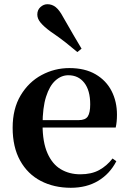

<svg xmlns="http://www.w3.org/2000/svg" viewBox="-20 -875 612 911"><path d="M316 16Q236 16 173.5 -16.5Q111 -49 75.5 -113Q40 -177 40 -269Q40 -359 78 -422.5Q116 -486 177.5 -519Q239 -552 309 -552Q383 -552 433.5 -522.5Q484 -493 509.5 -443Q535 -393 535 -331Q535 -296 529 -270H98V-305H353Q385 -305 396.5 -322.5Q408 -340 408 -380Q408 -446 380 -482Q352 -518 304 -518Q271 -518 243 -493Q215 -468 198.5 -416Q182 -364 182 -283Q182 -201 205 -148.5Q228 -96 268.5 -72Q309 -48 361 -48Q414 -48 450.5 -68Q487 -88 514 -123L532 -110Q501 -50 446 -17Q391 16 316 16ZM367 -644 347 -628Q321 -650 292 -673Q263 -696 219 -726Q189 -748 173 -767Q157 -786 157 -806Q157 -828 172 -841.5Q187 -855 205 -855Q227 -855 244.5 -841Q262 -827 279 -795Q308 -744 328.5 -709Q349 -674 367 -644Z"/></svg>

Font: Noto Serif TC
Style: Bold
Weight: 700
Designer: Ryoko NISHIZUKA 西塚涼子 (kana & ideographs); Frank Grießhammer (Latin, Greek & Cyrillic); Wenlong ZHANG 张文龙 (bopomofo); San
Foundry: Adobe
Version: Version 2.002-H1;hotconv 1.1.0;makeotfexe 2.6.0